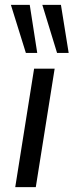

<svg xmlns="http://www.w3.org/2000/svg" viewBox="-20 -774 304 794"><path d="M43 0 121 -490H206L128 0ZM216 -555 155 -754H232L264 -555ZM87 -555 25 -754H103L134 -555Z"/></svg>

Font: Nunito Sans 10pt
Style: Italic
Weight: 400
Italic angle: -9°
Designer: Vernon Adams
Foundry: Vernon Adams
Version: Version 3.101;gftools[0.9.27]